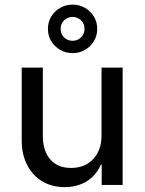

<svg xmlns="http://www.w3.org/2000/svg" viewBox="-20 -788 618 818"><path d="M255 9.2Q200.8 9.2 159.6 -15.8Q118.3 -40.8 95.4 -85.8Q72.5 -130.8 72.5 -189.2V-500H162.5V-209.2Q162.5 -145 194.2 -108.8Q225.8 -72.5 282.5 -72.5Q341.7 -72.5 377.1 -110.4Q412.5 -148.3 412.5 -210V-500H502.5V0H413.3V-86.7H410Q389.2 -40 349.2 -15.4Q309.2 9.2 255 9.2ZM289.2 -561.7Q260.8 -561.7 236.7 -575.4Q212.5 -589.2 198.3 -612.5Q184.2 -635.8 184.2 -665Q184.2 -694.2 198.3 -717.5Q212.5 -740.8 236.7 -754.6Q260.8 -768.3 289.2 -768.3Q318.3 -768.3 342.1 -754.6Q365.8 -740.8 380 -717.5Q394.2 -694.2 394.2 -665Q394.2 -635.8 380 -612.5Q365.8 -589.2 342.1 -575.4Q318.3 -561.7 289.2 -561.7ZM289.2 -614.2Q310 -614.2 325 -628.3Q340 -642.5 340 -665Q340 -687.5 325 -701.7Q310 -715.8 289.2 -715.8Q268.3 -715.8 253.3 -701.7Q238.3 -687.5 238.3 -665Q238.3 -642.5 253.3 -628.3Q268.3 -614.2 289.2 -614.2Z"/></svg>

Font: Funnel Sans
Style: Regular
Weight: 400
Designer: NORD ID, Kristian Moeller
Foundry: Dicotype
Version: Version 1.000